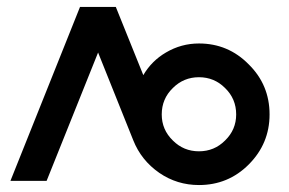

<svg xmlns="http://www.w3.org/2000/svg" viewBox="-20 -520 831 552"><path d="M210 -500 10 0H114L262 -369L363 -117Q386 -59 438 -23Q489 12 552 12Q636 12 695 -47Q755 -107 755 -191Q755 -276 695 -335Q636 -395 552 -395Q501 -395 457 -369Q416 -345 392 -304L313 -500ZM552 -298Q596 -298 627 -267Q659 -236 659 -191Q659 -147 627 -116Q596 -85 552 -85Q508 -85 477 -116Q445 -147 445 -191Q445 -236 477 -267Q508 -298 552 -298Z"/></svg>

Font: Unageo
Style: Medium
Weight: 500
Designer: Richard Sepsi
Foundry: Richard Sepsi
Version: Version 2.000